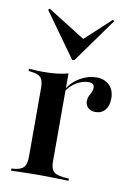

<svg xmlns="http://www.w3.org/2000/svg" viewBox="-78 -721 543 772"><g transform="rotate(10 193.0 -334.5)"><path d="M132.3 -2.4Q104.8 -2.4 79.4 -1.6Q54 -0.8 21.8 0V-8.9L34.7 -9.7Q62.1 -12.9 72.6 -25.4Q83.1 -37.9 83.1 -68.5V-207.3H181.5V-68.5Q181.5 -47.6 186.3 -35.9Q191.1 -24.2 202.4 -18.5Q213.7 -12.9 233.9 -10.5L256.5 -8.9V0Q233.1 -0.8 212.5 -1.2Q191.9 -1.6 172.6 -2Q153.2 -2.4 132.3 -2.4ZM83.1 -207.3V-347.6Q83.1 -378.2 72.6 -390.3Q62.1 -402.4 33.1 -405.6L21.8 -407.3V-416.1Q41.9 -414.5 55.2 -414.1Q68.5 -413.7 82.3 -413.7Q110.5 -413.7 135.1 -416.5Q159.7 -419.4 181.5 -425V-416.1V-207.3ZM314.5 -291.1Q296 -291.1 284.7 -301.6Q273.4 -312.1 273.4 -328.2Q273.4 -340.3 277.8 -349.6Q282.3 -358.9 286.7 -367.3Q291.1 -375.8 291.1 -385.5Q291.1 -404.8 266.9 -404.8Q251.6 -404.8 234.3 -398Q216.9 -391.1 202.8 -379Q188.7 -366.9 179.8 -352.4V-362.1Q197.6 -391.9 229.8 -410.5Q262.1 -429 295.2 -429Q329 -429 348.8 -409.3Q368.5 -389.5 368.5 -355.6Q368.5 -325.8 354 -308.5Q339.5 -291.1 314.5 -291.1ZM320.2 -668.5 325.8 -663.7 195.2 -481.5H186.3L56.5 -662.9L62.1 -668.5L231.5 -562.1L203.2 -560.5Z"/></g></svg>

Font: Playfair 144pt SemiCondensed SemiBold
Style: Regular
Weight: 600
Width: 4
Designer: Claus Eggers Sørensen
Foundry: Claus Eggers Sørensen
Version: Version 2.203